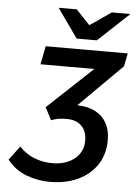

<svg xmlns="http://www.w3.org/2000/svg" viewBox="-58 -893 670 949"><g transform="rotate(5 277.0 -418.5)"><path d="M224 12Q165 12 108 -9.5Q51 -31 13 -80L65 -149Q99 -113 141.5 -97Q184 -81 230 -81Q273 -81 307.5 -96Q342 -111 362 -139Q382 -167 382 -204Q382 -255 354.5 -280Q327 -305 284 -305Q257 -305 241.5 -302.5Q226 -300 205 -292L173 -354L396 -563H129L147 -654H554L541 -589L328 -377Q381 -376 418 -356.5Q455 -337 474 -302Q493 -267 493 -219Q493 -148 459 -96.5Q425 -45 365 -16.5Q305 12 224 12ZM296 -705 194 -849H284L351 -778H355L458 -849H550L396 -705Z"/></g></svg>

Font: Source Sans 3 ExtraLight SemiBold
Style: Italic
Weight: 600
Italic angle: -11°
Version: Version 3.052;hotconv 1.1.0;makeotfexe 2.6.0